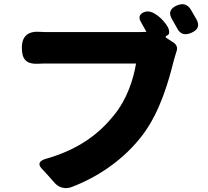

<svg xmlns="http://www.w3.org/2000/svg" viewBox="-20 -873 1020 940"><path d="M931 -797C925 -807 919 -818 913 -828C896 -853 876 -858 848 -847C811 -832 803 -808 825 -774C828 -769 830 -765 833 -760C838 -752 842 -743 847 -735C862 -705 885 -699 916 -712C949 -726 959 -747 942 -778C939 -784 935 -790 931 -797ZM513 -54C581 -102 637 -157 681 -216C765 -329 806 -478 829 -570C833 -584 838 -603 844 -621C851 -638 845 -655 829 -665L798 -685C788 -691 789 -696 799 -700L801 -701C813 -706 808 -729 802 -740C781 -777 727 -830 687 -814L684 -813C663 -804 657 -787 669 -767C678 -751 688 -734 697 -717C678 -716 660 -716 647 -716C586 -716 298 -716 215 -716C205 -716 192 -716 179 -717C120 -722 87 -699 87 -639C87 -581 110 -558 168 -561C183 -562 200 -562 215 -562C298 -562 585 -562 646 -562C633 -483 601 -386 538 -309C469 -223 372 -144 210 -97C170 -87 165 -69 183 -49L218 -11L249 24C269 46 300 54 330 43C398 17 459 -16 513 -54Z"/></svg>

Font: GenSenRounded2 TW H
Style: Regular
Weight: 900
Version: Version 2.100;PS 2.1;hotconv 16.6.51;makeotf.lib2.5.65220 DE